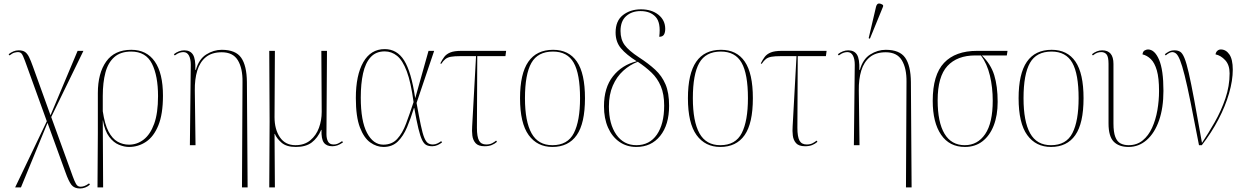

<svg xmlns="http://www.w3.org/2000/svg" viewBox="-20 -825 7079 1091"><path d="M66 240 246 -136 122 -479Q110 -512 102.5 -520.5Q95 -529 82 -529Q74 -529 62.5 -526Q51 -523 34 -510L29 -517Q42 -527 56 -533Q70 -539 86 -539Q109 -539 122 -530Q135 -521 145 -501Q155 -481 167 -447L267 -170L421 -536H454L271 -160L381 143Q395 183 403.5 203Q412 223 419.5 229.5Q427 236 439 236Q448 236 459.5 232Q471 228 486 217L491 224Q479 235 464 240.5Q449 246 435 246Q402 246 386 225.5Q370 205 352 154L250 -127L99 240Z M534 240 536 -70V-296Q536 -409 583.5 -475.5Q631 -542 726 -542Q813 -542 859.5 -475.5Q906 -409 906 -281Q906 -177 880 -113Q854 -49 810 -19.5Q766 10 713 10Q686 10 655.5 -2.5Q625 -15 600.5 -47.5Q576 -80 565 -140H564L566 240ZM713 -3Q759 -3 796.5 -32Q834 -61 856 -121.5Q878 -182 878 -279Q878 -394 843.5 -463Q809 -532 725 -532Q665 -532 629.5 -500.5Q594 -469 579 -412.5Q564 -356 564 -280V-193Q575 -119 596.5 -78Q618 -37 648 -20Q678 -3 713 -3Z M1355 240 1358 -360Q1359 -437 1331.5 -482.5Q1304 -528 1240 -528Q1184 -528 1150 -500.5Q1116 -473 1101 -424Q1086 -375 1087 -311L1091 0H1059L1064 -457Q1064 -490 1053.5 -509.5Q1043 -529 1022 -529Q1014 -529 1002.5 -526Q991 -523 973 -510L968 -517Q997 -539 1027 -539Q1061 -539 1076.5 -514.5Q1092 -490 1090 -428H1093Q1110 -489 1152 -515.5Q1194 -542 1240 -542Q1319 -542 1350.5 -497Q1382 -452 1383 -359L1387 240Z M1510 240 1512 -136 1510 -536H1542L1540 -159Q1540 -90 1570.5 -45Q1601 0 1659 0Q1710 0 1743.5 -28Q1777 -56 1792.5 -99Q1808 -142 1808 -189L1806 -536H1838L1835 -63Q1835 -37 1844 -20.5Q1853 -4 1876 -4Q1889 -4 1899 -8.5Q1909 -13 1924 -23L1929 -16Q1912 -4 1897.5 1Q1883 6 1868 6Q1835 6 1820 -15Q1805 -36 1807 -87H1805Q1785 -41 1751.5 -15.5Q1718 10 1661 10Q1607 10 1579 -15Q1551 -40 1542 -64H1540L1542 240Z M2159 10Q2120 10 2084 -15.5Q2048 -41 2025 -101.5Q2002 -162 2002 -268Q2002 -398 2044.5 -472Q2087 -546 2166 -546Q2236 -546 2276.5 -481.5Q2317 -417 2339 -269H2340L2415 -536H2447L2347 -240Q2361 -162 2371 -114.5Q2381 -67 2390.5 -43.5Q2400 -20 2411.5 -12Q2423 -4 2440 -4Q2453 -4 2465.5 -10Q2478 -16 2487 -23L2492 -16Q2481 -7 2466.5 -0.5Q2452 6 2436 6Q2416 6 2402.5 -1Q2389 -8 2378.5 -29.5Q2368 -51 2357.5 -94.5Q2347 -138 2334 -211H2332Q2314 -152 2293 -102Q2272 -52 2240.5 -21Q2209 10 2159 10ZM2158 -3Q2207 -3 2237 -35.5Q2267 -68 2287.5 -123Q2308 -178 2330 -245Q2315 -357 2291.5 -419.5Q2268 -482 2236.5 -507.5Q2205 -533 2166 -533Q2116 -533 2086 -500Q2056 -467 2043 -408Q2030 -349 2030 -271Q2030 -137 2065.5 -70Q2101 -3 2158 -3Z M2734 6Q2698 6 2682.5 -11.5Q2667 -29 2664 -55Q2661 -81 2663 -107L2685 -506H2596Q2562 -506 2542.5 -502.5Q2523 -499 2511 -489.5Q2499 -480 2487 -462L2482 -465Q2493 -487 2505 -502.5Q2517 -518 2539 -527Q2561 -536 2602 -536H2856L2852 -506H2692L2690 -99Q2690 -48 2702 -26Q2714 -4 2743 -4Q2763 -4 2777 -11.5Q2791 -19 2799 -26L2804 -19Q2790 -7 2773.5 -0.5Q2757 6 2734 6Z M3119 10Q3033 10 2984 -57.5Q2935 -125 2935 -267Q2935 -406 2982 -474Q3029 -542 3123 -542Q3212 -542 3258 -475Q3304 -408 3304 -267Q3304 -124 3257 -57Q3210 10 3119 10ZM3119 0Q3206 0 3241 -69Q3276 -138 3276 -267Q3276 -405 3240 -468.5Q3204 -532 3122 -532Q3036 -532 2999.5 -467.5Q2963 -403 2963 -267Q2963 -135 3000.5 -67.5Q3038 0 3119 0Z M3596 10Q3541 10 3499.5 -19Q3458 -48 3435 -100Q3412 -152 3412 -221Q3412 -327 3463 -391.5Q3514 -456 3598 -477Q3539 -514 3508.5 -550.5Q3478 -587 3478 -640Q3478 -707 3520 -739.5Q3562 -772 3622 -772Q3683 -772 3721.5 -741Q3760 -710 3760 -661Q3760 -640 3752.5 -628Q3745 -616 3726 -616Q3736 -696 3705.5 -729Q3675 -762 3620 -762Q3570 -762 3538 -733.5Q3506 -705 3506 -649Q3506 -601 3529.5 -569Q3553 -537 3611 -499Q3665 -464 3703 -429Q3741 -394 3761.5 -346Q3782 -298 3782 -224Q3782 -116 3731.5 -53Q3681 10 3596 10ZM3596 0Q3671 0 3712.5 -60Q3754 -120 3754 -225Q3754 -290 3735 -335Q3716 -380 3682 -412.5Q3648 -445 3604 -474Q3559 -457 3521.5 -423Q3484 -389 3462 -338Q3440 -287 3440 -220Q3440 -120 3482 -60Q3524 0 3596 0Z M4073 10Q3987 10 3938 -57.5Q3889 -125 3889 -267Q3889 -406 3936 -474Q3983 -542 4077 -542Q4166 -542 4212 -475Q4258 -408 4258 -267Q4258 -124 4211 -57Q4164 10 4073 10ZM4073 0Q4160 0 4195 -69Q4230 -138 4230 -267Q4230 -405 4194 -468.5Q4158 -532 4076 -532Q3990 -532 3953.5 -467.5Q3917 -403 3917 -267Q3917 -135 3954.5 -67.5Q3992 0 4073 0Z M4555 6Q4519 6 4503.5 -11.5Q4488 -29 4485 -55Q4482 -81 4484 -107L4506 -506H4417Q4383 -506 4363.5 -502.5Q4344 -499 4332 -489.5Q4320 -480 4308 -462L4303 -465Q4314 -487 4326 -502.5Q4338 -518 4360 -527Q4382 -536 4423 -536H4677L4673 -506H4513L4511 -99Q4511 -48 4523 -26Q4535 -4 4564 -4Q4584 -4 4598 -11.5Q4612 -19 4620 -26L4625 -19Q4611 -7 4594.5 -0.5Q4578 6 4555 6Z M5128 240 5131 -360Q5132 -437 5104.5 -482.5Q5077 -528 5013 -528Q4957 -528 4923 -500.5Q4889 -473 4874 -424Q4859 -375 4860 -311L4864 0H4832L4837 -457Q4837 -490 4826.5 -509.5Q4816 -529 4795 -529Q4787 -529 4775.5 -526Q4764 -523 4746 -510L4741 -517Q4770 -539 4800 -539Q4834 -539 4849.5 -514.5Q4865 -490 4863 -428H4866Q4883 -489 4925 -515.5Q4967 -542 5013 -542Q5092 -542 5123.5 -497Q5155 -452 5156 -359L5160 240ZM4923 -605 4916 -608 4958 -787Q4963 -805 4974.5 -805Q4986 -805 4998 -796V-788Z M5463 10Q5375 10 5327.5 -59.5Q5280 -129 5280 -252Q5280 -400 5344.5 -468Q5409 -536 5532 -536H5705L5701 -510H5559Q5610 -461 5629.5 -398Q5649 -335 5649 -246Q5649 -169 5626.5 -111.5Q5604 -54 5562.5 -22Q5521 10 5463 10ZM5462 0Q5535 0 5578 -63Q5621 -126 5621 -253Q5621 -328 5605 -395.5Q5589 -463 5554 -510H5522Q5419 -510 5363.5 -450Q5308 -390 5308 -255Q5308 -130 5347 -65Q5386 0 5462 0Z M5952 10Q5866 10 5817 -57.5Q5768 -125 5768 -267Q5768 -406 5815 -474Q5862 -542 5956 -542Q6045 -542 6091 -475Q6137 -408 6137 -267Q6137 -124 6090 -57Q6043 10 5952 10ZM5952 0Q6039 0 6074 -69Q6109 -138 6109 -267Q6109 -405 6073 -468.5Q6037 -532 5955 -532Q5869 -532 5832.5 -467.5Q5796 -403 5796 -267Q5796 -135 5833.5 -67.5Q5871 0 5952 0Z M6393 10Q6338 10 6308.5 -20Q6279 -50 6279 -124V-462Q6279 -502 6268 -515.5Q6257 -529 6238 -529Q6227 -529 6216 -525.5Q6205 -522 6190 -510L6185 -517Q6213 -539 6243 -539Q6307 -539 6307 -462V-124Q6307 -74 6317.5 -47Q6328 -20 6347.5 -10Q6367 0 6393 0Q6440 0 6473 -27Q6506 -54 6526.5 -99Q6547 -144 6556.5 -198.5Q6566 -253 6566 -308Q6566 -382 6553.5 -425Q6541 -468 6519.5 -489Q6498 -510 6472 -516Q6474 -533 6484.5 -538.5Q6495 -544 6503 -544Q6541 -544 6566 -486Q6591 -428 6591 -309Q6591 -212 6566 -140.5Q6541 -69 6496 -29.5Q6451 10 6393 10Z M6793 0Q6765 -146 6745.5 -242.5Q6726 -339 6711.5 -396.5Q6697 -454 6685.5 -482.5Q6674 -511 6663.5 -520Q6653 -529 6641 -529Q6633 -529 6623 -523.5Q6613 -518 6604 -510L6599 -517Q6609 -525 6622 -532Q6635 -539 6654 -539Q6673 -539 6686 -531Q6699 -523 6710.5 -495Q6722 -467 6735 -410Q6748 -353 6766 -256.5Q6784 -160 6810 -13Q6846 -67 6882.5 -131Q6919 -195 6943 -265.5Q6967 -336 6967 -408Q6967 -456 6942 -483Q6917 -510 6887 -516Q6889 -529 6897.5 -536.5Q6906 -544 6917 -544Q6946 -544 6965.5 -516Q6985 -488 6985 -429Q6985 -368 6964 -295Q6943 -222 6903.5 -146.5Q6864 -71 6809 0Z"/></svg>

Font: Noto Serif Display SemiCondensed Thin
Style: Regular
Weight: 100
Width: 4
Designer: Monotype Design Team
Foundry: Monotype Imaging Inc.
Version: Version 2.009